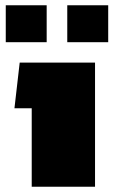

<svg xmlns="http://www.w3.org/2000/svg" viewBox="-20 -713 433 733"><path d="M2 -551.8V-692.9H158.2V-551.8ZM236.8 -551.8V-692.9H393.1V-551.8ZM101.1 0V-299.8H35.2L55.2 -474.1H342.8V0Z"/></svg>

Font: Kanit Black
Style: Regular
Weight: 900
Designer: Katatrad Team
Foundry: CadsonDemak
Version: Version 1.000;PS 001.000;hotconv 1.0.88;makeotf.lib2.5.64775